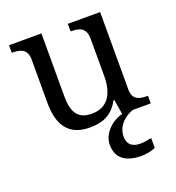

<svg xmlns="http://www.w3.org/2000/svg" viewBox="-139 -647 913 998"><g transform="rotate(-20 317.5 -148.0)"><path d="M526.9 -108.9V-536.1H348.1V-494.1H351.1C396.5 -494.1 433.1 -484.4 433.1 -421.9V-215.8C433.1 -119.6 395 -54.2 307.1 -54.2C227.5 -54.2 202.1 -102.1 202.1 -190.9V-536.1H22.9V-494.1H25.9C70.3 -494.1 107.9 -484.4 107.9 -425.8V-186C107.9 -47.9 168 9.8 272.9 9.8C336.4 9.8 395 -6.3 435.1 -81.1H439.9L453.1 0H456.1C394 14.6 337.9 67.9 337.9 129.9C337.9 206.5 390.1 240.2 475.1 240.2C499.5 240.2 532.2 234.4 552.2 224.1V169.9C527.3 175.3 506.8 178.2 489.3 178.2C448.2 178.2 419.9 159.2 419.9 115.2C419.9 52.7 470.7 13.2 513.2 0H611.8V-42H608.9C563.5 -42 526.9 -50.3 526.9 -108.9Z"/></g></svg>

Font: The Erased English
Style: Regular
Weight: 400
Designer: Monotype Design team + ligartures altered by 180 Amsterdam
Foundry: Monotype Imaging Inc.
Version: Version 1.030;Glyphs 3.1.2 (3151)